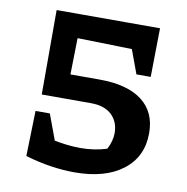

<svg xmlns="http://www.w3.org/2000/svg" viewBox="-73 -687 748 768"><g transform="rotate(10 301.0 -302.5)"><path d="M278 11Q233 11 182.5 3.5Q132 -4 78 -20L100 -118Q154 -104 200 -96.5Q246 -89 285 -89Q342 -89 392 -105Q401 -122 405.5 -139Q410 -156 410 -171Q410 -217 380.5 -245Q351 -273 296 -273H96L146 -372H313Q426 -372 486 -326.5Q546 -281 546 -195Q546 -99 474.5 -44Q403 11 278 11ZM210 -18 78 -20 83 -204H141ZM96 -273V-616H200L194 -318ZM487 -513 146 -521 96 -616H487ZM455 -418 382 -616H516L513 -418Z"/></g></svg>

Font: Piazzolla Thin ExtraBold
Style: Regular
Weight: 800
Version: Version 2.005